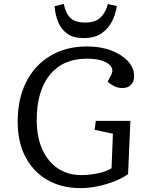

<svg xmlns="http://www.w3.org/2000/svg" viewBox="-20 -954 741 988"><path d="M651 -332 639 -58Q608 -36 566.5 -20Q525 -4 480.5 5Q436 14 395 14Q297 14 224 -28Q151 -70 111 -146.5Q71 -223 71 -328Q71 -446 115 -532.5Q159 -619 239.5 -667Q320 -715 428 -715Q497 -715 551.5 -694.5Q606 -674 638 -639.5Q670 -605 670 -563Q670 -533 653.5 -517Q637 -501 611 -501Q586 -501 567.5 -510.5Q549 -520 534 -534L552 -568Q570 -603 535 -627.5Q500 -652 426 -652Q304 -652 236.5 -569Q169 -486 169 -336Q169 -249 197.5 -185.5Q226 -122 277.5 -87.5Q329 -53 399 -53Q440 -53 483 -62Q526 -71 554 -88L561 -266L467 -286L473 -332ZM308 -934Q318 -885 342.5 -861.5Q367 -838 420 -838Q471 -838 497.5 -864Q524 -890 535 -933L581 -923Q576 -883 557 -845Q538 -807 502.5 -782.5Q467 -758 411 -758Q357 -758 325.5 -781Q294 -804 279 -841.5Q264 -879 261 -922Z"/></svg>

Font: Literata 7pt
Style: Italic
Weight: 400
Italic angle: -2°
Designer: Latin by Veronika Burian and Jose Scaglione. Greek by Irene Vlachou. Cyrillic by Vera Evstafieva
Foundry: TypeTogether
Version: Version 3.002